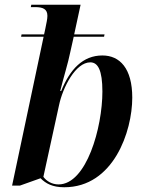

<svg xmlns="http://www.w3.org/2000/svg" viewBox="-20 -780 602 810"><path d="M251 10C459 10 538 -226 538 -368C538 -492 485 -546 412 -546C329 -546 275 -487 238 -396H234C248 -453 268 -517 276 -558L291 -625H419L421 -635H293L320 -760H112L110 -750H128C161 -750 180 -742 180 -713C180 -700 176 -683 171 -658L166 -635H71L69 -625H164L31 3H64L151 -28C173 -6 201 10 251 10ZM227 -2C199 -2 176 -16 163 -34L229 -336C245 -412 299 -517 361 -517C393 -517 412 -484 412 -394C412 -242 345 -2 227 -2Z"/></svg>

Font: Noto Serif Display SemiCondensed SemiBold
Style: Italic
Weight: 600
Width: 4
Italic angle: -12°
Designer: Monotype Design Team
Foundry: Monotype Imaging Inc.
Version: Version 2.009